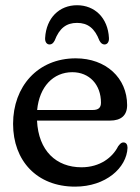

<svg xmlns="http://www.w3.org/2000/svg" viewBox="-20 -702 536 734"><path d="M169.5 -532C177.5 -532 183.5 -536.5 189 -547C207 -594 233.5 -614.5 274.5 -614.5C315.5 -614.5 342 -594 360 -547C365.5 -536.5 372 -532 379.5 -532C390.5 -532 397.5 -542 396.5 -557C392.5 -634 342 -682 274.5 -682C207 -682 157 -634 152.5 -557C151.5 -542 158.5 -532 169.5 -532ZM452.5 -157.5C444.5 -158 439.5 -153 431.5 -142.5C410.5 -100.5 362.5 -62.5 291.5 -62.5C195 -62.5 127 -125.5 121.5 -241H400.5C442.5 -241 466 -260.5 466 -300C466 -404 385 -479 269.5 -479C124 -479 30 -371 30 -228.5C30 -87.5 121 11.5 267 11.5C384.5 11.5 464.5 -60.5 467.5 -137C467.5 -150 462 -157 452.5 -157.5ZM256.5 -426C321.5 -426 366 -378.5 366 -309.5C366 -290 356 -281.5 334.5 -281.5H122C130.5 -370.5 183.5 -426 256.5 -426Z"/></svg>

Font: dr Title
Style: Regular
Weight: 400
Version: Version 1.000;hotconv 1.0.109;makeotfexe 2.5.65596